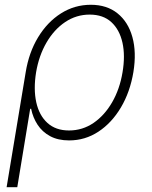

<svg xmlns="http://www.w3.org/2000/svg" viewBox="-20 -568 625 792"><path d="M7.3 204.1 85.9 -269.5Q99.1 -351.6 137.2 -414.3Q175.3 -477.1 231.4 -512.7Q287.6 -548.3 354.5 -548.3Q420.9 -548.3 464.8 -512.9Q508.8 -477.5 526.1 -415Q543.5 -352.5 530.3 -271Q516.6 -188.5 478.8 -124.8Q440.9 -61 386 -24.9Q331.1 11.2 265.1 11.2Q219.2 11.2 186.8 -6.3Q154.3 -23.9 135 -53.5Q115.7 -83 108.4 -119.1H104.5L51.3 204.1ZM264.6 -29.8Q320.3 -29.8 366 -61Q411.6 -92.3 442.9 -146.7Q474.1 -201.2 485.4 -269.5Q497.1 -338.4 485.1 -392.1Q473.1 -445.8 439.2 -476.8Q405.3 -507.8 350.1 -507.8Q294.9 -507.8 249 -477.1Q203.1 -446.3 171.9 -392.6Q140.6 -338.9 128.9 -270Q117.7 -200.2 129.6 -146Q141.6 -91.8 175.8 -60.8Q210 -29.8 264.6 -29.8Z"/></svg>

Font: Inter 17pt ExtraLight
Style: Italic
Weight: 250
Italic angle: -9.3988°
Version: Version 4.001;git-66647c0bb